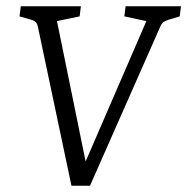

<svg xmlns="http://www.w3.org/2000/svg" viewBox="-20 -588 595 610"><path d="M101 -500Q99 -511 94.5 -516.5Q90 -522 80 -525L42 -536L46 -568H237L233 -536L161 -521L261 -31H233L445 -521L375 -536L379 -568H555L551 -536L515 -525Q505 -522 499.5 -518Q494 -514 489 -503L266 2H207Z"/></svg>

Font: Rasa Light
Style: Italic
Weight: 300
Italic angle: -7.10001°
Designer: Anna Giedrys (Yrsa+Rasa design), David Brezina (Yrsa art-direction, Rasa art-direction, design)
Foundry: Rosetta Type Foundry
Version: Version 2.004